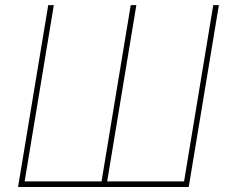

<svg xmlns="http://www.w3.org/2000/svg" viewBox="-20 -748 915 768"><path d="M172.9 -727.5H195.3L78.6 -22.5H386.2L502.9 -727.5H525.4L408.7 -22.5H716.3L833 -727.5H855.5L734.9 0H52.2Z"/></svg>

Font: Inter 24pt Thin
Style: Italic
Weight: 250
Italic angle: -9.3988°
Version: Version 4.001;git-66647c0bb